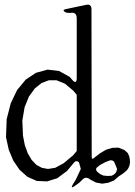

<svg xmlns="http://www.w3.org/2000/svg" viewBox="-20 -797 580 827"><path d="M530.3 -137.7 536.1 -125 539.1 -111.3 540 -97.7 538.1 -85 533.2 -73.2 526.4 -63.5 517.6 -55.7 508.8 -48.8 491.2 -37.1 470.7 -19.5 446.3 -9.8 419.9 -5.9 393.6 -10.7 369.1 -23.4Q350.6 -39.1 335 -23.4L322.3 -10.7L303.7 2.9Q280.3 19.5 294.9 -4.9L306.6 -23.4L328.1 -69.3L320.3 -97.7Q308.6 -108.4 298.8 -96.7L268.6 -60.5L226.6 -29.3L182.6 -15.6L138.7 -17.6L98.6 -35.2L64.5 -65.4L37.1 -105.5L17.6 -152.3L5.9 -206.1L8.8 -284.2L26.4 -352.5L53.7 -409.2L90.8 -454.1L134.8 -483.4L184.6 -497.1L234.4 -491.2L280.3 -465.8L291 -453.1Q310.5 -431.6 310.5 -460.9V-717.8Q310.5 -747.1 282.2 -741.2L266.6 -742.2Q240.2 -753.9 268.6 -758.8L319.3 -769.5L352.5 -776.4Q372.1 -780.3 374 -759.8L375 -121.1Q375 -107.4 385.7 -117.2L412.1 -137.7L437.5 -152.3L463.9 -160.2L490.2 -161.1L516.6 -150.4ZM454.1 -106.4 433.6 -98.6 410.2 -85.9 400.4 -78.1Q388.7 -70.3 397.5 -58.6L410.2 -47.9L424.8 -41L442.4 -39.1L460.9 -40Q481.4 -47.9 484.4 -69.3L473.6 -95.7Q468.8 -108.4 454.1 -106.4ZM190.4 -451.2 159.2 -439.5 129.9 -416 104.5 -380.9 85.9 -335 76.2 -277.3 79.1 -211.9 86.9 -171.9 99.6 -136.7 116.2 -108.4 136.7 -86.9 160.2 -74.2 186.5 -69.3 217.8 -74.2 253.9 -93.8 294.9 -127.9 310.5 -146.5V-388.7L295.9 -406.2L259.8 -436.5L223.6 -451.2Z"/></svg>

Font: B2 Hana
Style: Regular
Weight: 500
Version: 2020-08-05; (max)